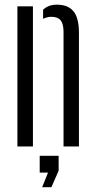

<svg xmlns="http://www.w3.org/2000/svg" viewBox="-20 -627 410 822"><path d="M54.5 0V-600H121V0ZM252 0V-492.5Q251.5 -526 239.2 -540.5Q227 -555 200 -555Q190.5 -555 181.8 -552.8Q173 -550.5 164.5 -546.5V-585.5Q176 -596 190 -601.5Q204 -607 223.5 -607Q270.5 -607 294 -579.5Q317.5 -552 318 -488V0ZM160.5 174.5 185.5 112H150V40H231V104L200 174.5Z"/></svg>

Font: Big Shoulders Stencil Display Thin
Style: Regular
Weight: 400
Version: Version 2.001